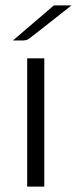

<svg xmlns="http://www.w3.org/2000/svg" viewBox="-20 -687 283 707"><path d="M27.8 -538.1 178.2 -667H243.2Q91.3 -546.9 83 -542Q76.2 -538.1 65.9 -538.1ZM80.1 0V-472.2H143.1V0Z"/></svg>

Font: CMU Bright
Style: Roman
Weight: 500
Version: Version 0.7.0